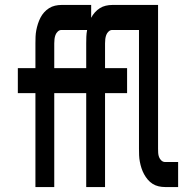

<svg xmlns="http://www.w3.org/2000/svg" viewBox="-20 -755 790 775"><path d="M123 0V-379H52V-480H123V-580Q123 -594 123.5 -607Q124 -620 126.5 -633Q129 -646 133 -658.5Q137 -671 143 -683Q149 -695 158 -705Q167 -715 178 -722Q189 -729 202 -732Q215 -735 228 -735H348V-634H228Q220 -634 213.5 -628Q207 -622 204 -614Q201 -606 200 -597.5Q199 -589 199 -580V-480H348V-379H199V0ZM328 0V-379H257V-480H328V-580Q328 -594 328.5 -607Q329 -620 331.5 -633Q334 -646 338 -658.5Q342 -671 348 -683Q354 -695 363 -705Q372 -715 383 -722Q394 -729 407 -732Q420 -735 433 -735H553V-634H433Q425 -634 418.5 -628Q412 -622 409 -614Q406 -606 405 -597.5Q404 -589 404 -580V-480H493V-379H404V0ZM647 0Q633 0 620 -3Q607 -6 596 -13Q585 -20 576.5 -30Q568 -40 561.5 -52Q555 -64 551 -76.5Q547 -89 544.5 -102Q542 -115 541.5 -128Q541 -141 541 -155V-634H465V-735H618V-155Q618 -146 618.5 -137.5Q619 -129 622 -121Q625 -113 631.5 -107Q638 -101 647 -101H699V0Z"/></svg>

Font: Iosevka Book
Style: Bold
Weight: 700
Designer: Belleve Invis
Foundry: Belleve Invis
Version: Version 28.0.7; ttfautohint (v1.8.3)